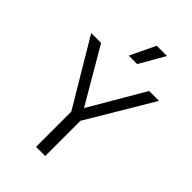

<svg xmlns="http://www.w3.org/2000/svg" viewBox="-267 -1022 1125 1125"><g transform="rotate(45 296.0 -459.5)"><path d="M258 -292 15 -700H97L295 -361H297L495 -700H577L334 -292V0H258ZM339 -919H424L334 -762H264Z"/></g></svg>

Font: Chakra Petch
Style: Regular
Weight: 400
Designer: Katatrad Aksorn Co.,Ltd.
Foundry: Cadson Demak Co.,Ltd.
Version: Version 1.000; ttfautohint (v1.6)